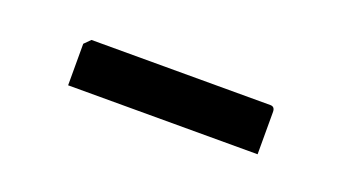

<svg xmlns="http://www.w3.org/2000/svg" viewBox="-25 -402 427 239"><g transform="rotate(20 188.5 -282.5)"><path d="M63 -251V-306L71 -314H308Q314 -314 314 -307V-251Z"/></g></svg>

Font: Kreon Light Light
Style: Regular
Weight: 300
Version: Version 2.002